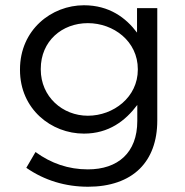

<svg xmlns="http://www.w3.org/2000/svg" viewBox="-20 -548 704 730"><path d="M315 162C397 162 466 139 512 93C554 51 578 -10 578 -90V-517H501V-424C459 -480 396 -528 299 -528C176 -528 56 -435 56 -284V-282C56 -133 175 -40 299 -40C394 -40 457 -89 502 -149V-88C502 33 428 96 314 96C240 96 174 73 115 30L80 90C149 138 229 162 315 162ZM314 -108C218 -108 135 -180 135 -284V-286C135 -392 216 -460 314 -460C412 -460 504 -391 504 -285V-283C504 -179 412 -108 314 -108Z"/></svg>

Font: Mission
Style: Regular
Weight: 400
Version: Version 1.000;FEAKit 1.0